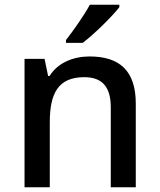

<svg xmlns="http://www.w3.org/2000/svg" viewBox="-20 -786 670 806"><path d="M481 -756V-766H357C333 -721 286 -655 257 -618V-606H327C375 -642 453 -719 481 -756ZM356 -549C288 -549 223 -523 188 -467H182L167 -539H83V0H189V-272C189 -394 224 -462 334 -462C410 -462 445 -420 445 -336V0H550V-351C550 -490 481 -549 356 -549Z"/></svg>

Font: Noto Sans Bassa Vah Medium
Style: Regular
Weight: 500
Designer: Monotype Design Team
Foundry: Monotype Imaging Inc.
Version: Version 2.002